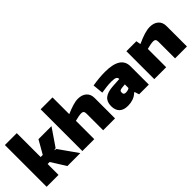

<svg xmlns="http://www.w3.org/2000/svg" viewBox="98 -1715 2628 2628"><g transform="rotate(-45 1411.5 -401.5)"><path d="M55 -808H285V-346H326L437 -540H689L516 -287L487 -281V-277L516 -271L707 0H456L324 -211H285V0H55Z M747 -808H977V-484Q1044 -513 1103.5 -531.5Q1163 -550 1208 -550Q1287 -550 1333 -509Q1379 -468 1379 -396V0H1149V-321Q1149 -351 1138 -364Q1127 -377 1101 -377Q1080 -377 1046 -371Q1012 -365 977 -355V0H747Z M1629 5Q1543 5 1501 -37Q1459 -79 1459 -156Q1459 -241 1510.5 -283Q1562 -325 1669 -332L1802 -340Q1801 -354 1796 -364Q1791 -374 1780 -380Q1769 -386 1749.5 -389Q1730 -392 1700 -392Q1655 -392 1604 -386.5Q1553 -381 1505 -372L1490 -526Q1555 -537 1617.5 -542.5Q1680 -548 1731 -548Q2033 -548 2033 -355V0H1845L1824 -65H1814Q1776 -27 1727 -11Q1678 5 1629 5ZM1735 -144Q1757 -144 1777.5 -150.5Q1798 -157 1803 -165V-234L1747 -229Q1716 -226 1704.5 -217Q1693 -208 1693 -185Q1693 -163 1702.5 -153.5Q1712 -144 1735 -144Z M2139 -540H2332L2343 -477H2353Q2427 -512 2490 -531Q2553 -550 2600 -550Q2679 -550 2725 -509Q2771 -468 2771 -396V0H2541V-321Q2541 -351 2530 -364Q2519 -377 2493 -377Q2470 -377 2435.5 -370.5Q2401 -364 2369 -355V0H2139Z"/></g></svg>

Font: Encode Sans Wide
Style: Black
Weight: 900
Designer: Pablo Impallari, Andres Torresi
Foundry: Pablo Impallari, Andres Torresi
Version: Version 1.000; ttfautohint (v1.00) -l 8 -r 50 -G 200 -x 14 -